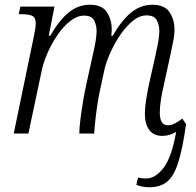

<svg xmlns="http://www.w3.org/2000/svg" viewBox="-20 -564 830 811"><path d="M611 227Q594 227 580.5 224Q567 221 556 217L563 186Q580 190 597 190Q637 190 671.5 144Q706 98 724 -7Q711 1 696.5 5.5Q682 10 665 10Q629 10 610.5 -15Q592 -40 592 -83Q592 -107 596.5 -138Q601 -169 610 -211L634 -318Q636 -330 641 -351Q646 -372 649.5 -394.5Q653 -417 653 -434Q653 -457 642.5 -478Q632 -499 599 -499Q570 -499 542.5 -477Q515 -455 491 -421Q467 -387 449 -348Q431 -309 422 -274L405 -195Q399 -170 393 -132.5Q387 -95 383 -58.5Q379 -22 378 0H315Q315 -23 319.5 -59Q324 -95 330.5 -134Q337 -173 344 -205L369 -318Q371 -329 376 -350Q381 -371 384.5 -394Q388 -417 388 -434Q388 -456 378 -477Q368 -498 335 -498Q306 -498 277 -475.5Q248 -453 223 -416.5Q198 -380 180 -338.5Q162 -297 155 -260L100 0H38L124 -415Q127 -429 129 -443Q131 -457 131 -465Q131 -490 116.5 -497Q102 -504 71 -504H59L66 -536H210L186 -413H192Q231 -480 271 -512Q311 -544 359 -544Q411 -544 431.5 -512.5Q452 -481 452 -440Q452 -428 450 -413H456Q495 -480 535 -512Q575 -544 624 -544Q675 -544 696 -512.5Q717 -481 717 -440Q717 -414 710.5 -384Q704 -354 699 -329L671 -200Q664 -170 659.5 -141Q655 -112 655 -88Q655 -35 689 -35Q704 -35 718.5 -42.5Q733 -50 750 -63L756 -54L766 -40Q751 67 732 125Q713 183 684 205Q655 227 611 227Z"/></svg>

Font: Noto Serif SemiCondensed Light
Style: Italic
Weight: 300
Width: 4
Italic angle: -12°
Designer: Monotype Design Team
Foundry: Monotype Imaging Inc.
Version: Version 2.013; ttfautohint (v1.8.4.7-5d5b)